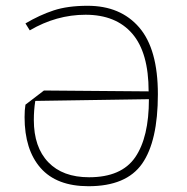

<svg xmlns="http://www.w3.org/2000/svg" viewBox="-20 -640 646 664"><path d="M65 -235Q65 -260 68 -278L132 -327L494 -324Q494 -458 437.5 -523.5Q381 -589 276 -589Q175 -589 83 -535L68 -559Q117 -588 165.5 -604Q214 -620 283 -620Q397 -620 461.5 -545Q526 -470 526 -314Q526 -152 471.5 -74Q417 4 286 4Q176 4 120.5 -59Q65 -122 65 -235ZM495 -297 102 -291Q97 -259 97 -225Q97 -131 147 -79Q197 -27 288 -27Q400 -27 447.5 -96Q495 -165 495 -297Z"/></svg>

Font: Athiti ExtraLight
Style: Regular
Weight: 275
Designer: CadsonDemak Team
Foundry: CadsonDemak
Version: Version 1.033